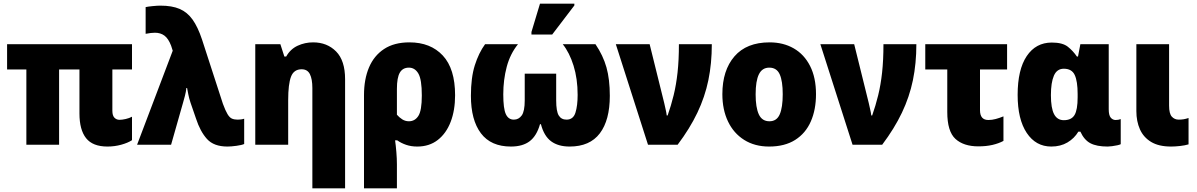

<svg xmlns="http://www.w3.org/2000/svg" viewBox="-20 -796 6583 1056"><path d="M571 10Q490 10 453.5 -36Q417 -82 417 -172V-414H305V0H125V-414H19V-553H706V-414H598V-187Q598 -160 609.5 -148.5Q621 -137 637 -137Q652 -137 671.5 -141.5Q691 -146 706 -154V-25Q683 -10 646.5 0Q610 10 571 10Z M1231 10Q1156 10 1118.5 -31.5Q1081 -73 1058 -144L1028 -231Q1020 -255 1016 -275.5Q1012 -296 1009 -312H1005Q1003 -291 997 -268.5Q991 -246 987 -232L921 0H734L930 -517L921 -545Q906 -584 884.5 -600Q863 -616 832 -616Q823 -616 809 -614.5Q795 -613 781 -610V-757Q795 -760 820.5 -762.5Q846 -765 862 -765Q926 -765 968 -747Q1010 -729 1039 -688.5Q1068 -648 1091 -579L1206 -225Q1220 -187 1231.5 -168Q1243 -149 1256 -143.5Q1269 -138 1287 -138Q1295 -138 1304 -139Q1313 -140 1323 -143V-4Q1310 2 1280.5 6Q1251 10 1231 10Z M1698 240V-312Q1698 -361 1684.5 -388Q1671 -415 1639 -415Q1596 -415 1580.5 -374Q1565 -333 1565 -246V0H1384V-553H1522L1544 -485H1554Q1577 -526 1617 -544.5Q1657 -563 1702 -563Q1779 -563 1828.5 -513Q1878 -463 1878 -360V240Z M1982 240V-273Q1982 -360 2009.5 -425Q2037 -490 2092.5 -526.5Q2148 -563 2232 -563Q2348 -563 2415.5 -490.5Q2483 -418 2483 -272Q2483 -189 2458.5 -125.5Q2434 -62 2387.5 -26Q2341 10 2275 10Q2241 10 2213.5 0.5Q2186 -9 2165 -24H2153Q2157 4 2160 40.5Q2163 77 2163 107V240ZM2229 -129Q2262 -129 2281 -158.5Q2300 -188 2300 -271Q2300 -359 2281 -391.5Q2262 -424 2229 -424Q2195 -424 2179 -396.5Q2163 -369 2163 -307V-165Q2176 -150 2192.5 -139.5Q2209 -129 2229 -129Z M2790 10Q2680 10 2625 -63Q2570 -136 2570 -269Q2570 -369 2591.5 -437Q2613 -505 2648 -553H2829Q2786 -500 2767 -428.5Q2748 -357 2748 -277Q2748 -199 2762 -168.5Q2776 -138 2806 -138Q2833 -138 2849.5 -161Q2866 -184 2866 -244V-391H3039V-244Q3039 -184 3053 -161Q3067 -138 3096 -138Q3133 -138 3145 -176.5Q3157 -215 3157 -274Q3157 -363 3134.5 -435Q3112 -507 3075 -553H3255Q3297 -491 3315.5 -425.5Q3334 -360 3334 -269Q3334 -135 3279 -62.5Q3224 10 3113 10Q3050 10 3011 -19Q2972 -48 2955 -113H2950Q2932 -49 2893.5 -19.5Q2855 10 2790 10ZM2903 -606V-620L2950 -776H3139V-766L3017 -606Z M3544 0 3367 -553H3553L3633 -230Q3636 -215 3640.5 -196.5Q3645 -178 3647 -161H3652Q3671 -215 3685 -272Q3699 -329 3706.5 -397Q3714 -465 3714 -553H3895Q3895 -447 3876 -355Q3857 -263 3815.5 -176Q3774 -89 3707 0Z M4468 -278Q4468 -193 4439.5 -128Q4411 -63 4353.5 -26.5Q4296 10 4210 10Q4131 10 4073 -26.5Q4015 -63 3984 -128Q3953 -193 3953 -278Q3953 -409 4019.5 -486Q4086 -563 4213 -563Q4288 -563 4345.5 -530Q4403 -497 4435.5 -433Q4468 -369 4468 -278ZM4136 -277Q4136 -205 4153.5 -167Q4171 -129 4212 -129Q4252 -129 4268.5 -167Q4285 -205 4285 -278Q4285 -350 4268.5 -387Q4252 -424 4211 -424Q4172 -424 4154 -387.5Q4136 -351 4136 -277Z M4669 0 4492 -553H4678L4758 -230Q4761 -215 4765.5 -196.5Q4770 -178 4772 -161H4777Q4796 -215 4810 -272Q4824 -329 4831.5 -397Q4839 -465 4839 -553H5020Q5020 -447 5001 -355Q4982 -263 4940.5 -176Q4899 -89 4832 0Z M5361 9Q5280 9 5235 -32Q5190 -73 5190 -180V-414H5069V-553H5519V-414H5370V-190Q5370 -136 5416 -136Q5436 -136 5456.5 -141.5Q5477 -147 5499 -156V-21Q5473 -7 5438.5 1Q5404 9 5361 9Z M5762 10Q5677 10 5627 -65Q5577 -140 5577 -274Q5577 -413 5627 -487.5Q5677 -562 5765 -562Q5824 -562 5853 -539Q5882 -516 5903 -485H5909L5922 -553H6078V-195Q6078 -162 6089 -149Q6100 -136 6116 -136Q6131 -136 6144 -141V-3Q6139 0 6125.5 3Q6112 6 6096.5 8Q6081 10 6072 10Q6012 10 5977.5 -8Q5943 -26 5922 -72H5911Q5889 -35 5851 -12.5Q5813 10 5762 10ZM5831 -135Q5873 -135 5890 -163.5Q5907 -192 5907 -261V-279Q5907 -349 5891 -383.5Q5875 -418 5831 -418Q5793 -418 5776.5 -380Q5760 -342 5760 -273Q5760 -201 5777.5 -168Q5795 -135 5831 -135Z M6421 10Q6353 10 6311 -15.5Q6269 -41 6249.5 -85Q6230 -129 6230 -185V-553H6410V-215Q6410 -171 6425 -154.5Q6440 -138 6463 -138Q6477 -138 6489.5 -140Q6502 -142 6517 -147V-2Q6497 4 6470 7Q6443 10 6421 10Z"/></svg>

Font: Noto Sans SemiCondensed Black
Style: Regular
Weight: 900
Width: 4
Designer: Monotype Design Team
Foundry: Monotype Imaging Inc.
Version: Version 2.013; ttfautohint (v1.8.4.7-5d5b)